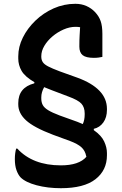

<svg xmlns="http://www.w3.org/2000/svg" viewBox="-20 -740 640 1009"><path d="M300 129Q395 129 434 84L433 80Q427 51 407.5 33.5Q388 16 348 1L258 -32Q158 -70 117 -107.5Q76 -145 76 -191V-198Q76 -280 160 -302L161 -308Q111 -337 93.5 -367.5Q76 -398 76 -432V-444Q76 -494 100 -542.5Q124 -591 166 -631.5Q208 -672 262 -696Q316 -720 376 -720Q408 -720 434 -708.5Q460 -697 479 -677Q500 -655 509 -629Q518 -603 518 -562V-441Q509 -439 498 -437.5Q487 -436 473 -436Q432 -436 414.5 -450Q397 -464 397 -495Q397 -532 398.5 -555Q400 -578 401 -597Q391 -599 377 -599Q346 -599 314 -585Q282 -571 255.5 -548.5Q229 -526 213 -499Q197 -472 197 -445V-442Q197 -426 204.5 -414Q212 -402 233 -391Q254 -380 294 -365L386 -332Q463 -304 502.5 -263Q542 -222 542 -168V-163Q542 -123 523 -96.5Q504 -70 473 -63V-56Q513 -28 527.5 3.5Q542 35 542 64V76Q542 155 481.5 202Q421 249 300 249Q230 249 172 233.5Q114 218 88 192Q75 178 66.5 154Q58 130 58 96Q58 79 60 65Q62 51 65 41H71Q152 129 300 129ZM386 -100Q401 -94 415 -88Q425 -109 425 -138V-144Q425 -176 408 -195Q391 -214 339 -233L252 -266Q231 -274 212 -282Q197 -255 197 -229V-222Q197 -203 204.5 -188.5Q212 -174 233 -161Q254 -148 294 -133Z"/></svg>

Font: Recursive Sn Csl St SmB
Style: Regular
Weight: 600
Version: Version 1.079;hotconv 1.0.112;makeotfexe 2.5.65598; ttfautoh